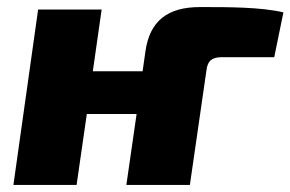

<svg xmlns="http://www.w3.org/2000/svg" viewBox="-20 -524 823 544"><path d="M547 -504C454 -504 404 -464 392 -378L384 -322H243L268 -497H88L18 0H197L226 -201H367L338 0H518L565 -325C568 -352 581 -362 609 -362H757L783 -489C718 -504 628 -504 547 -504Z"/></svg>

Font: Exo 2 Extra Bold
Style: Italic
Weight: 800
Italic angle: -8°
Designer: Natanael Gama
Version: Version 1.001;PS 001.001;hotconv 1.0.88;makeotf.lib2.5.64775